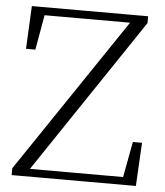

<svg xmlns="http://www.w3.org/2000/svg" viewBox="-52 -769 700 816"><g transform="rotate(5 298.0 -361.5)"><path d="M28 0V-29L485 -707L477 -677V-689H281H84L112 -711L82 -540H42L51 -723H547V-694L91 -15L100 -46V-33H312H524L497 -14L529 -185H568L558 0Z"/></g></svg>

Font: Noto Serif JP ExtraLight ExtraLight
Style: Regular
Weight: 250
Version: Version 2.003-H1;hotconv 1.1.1;makeotfexe 2.6.0